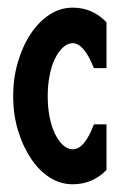

<svg xmlns="http://www.w3.org/2000/svg" viewBox="-20 -474 320 499"><path d="M14.2 -224.1Q14.2 -271 26.6 -313Q39.1 -355 60.1 -386.5Q81.1 -418 108.9 -436Q136.7 -454.1 168.9 -454.1Q220.7 -454.1 256.8 -416V-296.9H224.1Q198.2 -361.8 168.9 -361.8Q155.8 -361.8 143.8 -350.8Q131.8 -339.8 122.8 -321.5Q113.8 -303.2 108.9 -277.6Q104 -252 104 -224.1Q104 -195.3 108.9 -170.2Q113.8 -145 122.8 -126.5Q131.8 -107.9 143.8 -96.9Q155.8 -85.9 168.9 -85.9Q199.7 -85.9 224.1 -150.9H256.8V-32.2Q220.7 4.9 168.9 4.9Q136.7 4.9 108.9 -12.9Q81.1 -30.8 60.1 -62.5Q39.1 -94.2 26.6 -135.5Q14.2 -176.8 14.2 -224.1Z"/></svg>

Font: Fundamental  Brigade Condensed
Style: Regular
Weight: 400
Width: 3
Designer: Peter Wiegel, original typeface by Carl Albert Fahrenwaldt 1901
Foundry: Peter Wiegel
Version: Version 0.000 2012 initial release